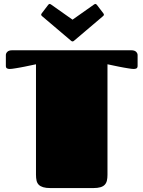

<svg xmlns="http://www.w3.org/2000/svg" viewBox="-20 -957 730 977"><path d="M163.1 -629.9Q131.3 -623 104.5 -617.7Q92.8 -615.2 81.3 -613.3Q69.8 -611.3 59.6 -609.6Q49.3 -607.9 41.3 -606.9Q33.2 -606 29.3 -606Q21 -606 15.4 -609.1Q9.8 -612.3 9.8 -622.1V-676.8Q9.8 -686 17.6 -693.6Q25.4 -701.2 42 -701.2H647.9Q664.6 -701.2 672.4 -693.6Q680.2 -686 680.2 -676.8V-622.1Q680.2 -612.3 674.6 -609.1Q668.9 -606 660.6 -606Q656.2 -606 648.4 -606.9Q640.6 -607.9 630.4 -609.6Q620.1 -611.3 608.6 -613.3Q597.2 -615.2 585.4 -617.7Q558.6 -623 526.9 -629.9V-66.9Q526.9 -50.3 523.9 -37.8Q521 -25.4 512.9 -16.8Q504.9 -8.3 490.7 -4.2Q476.6 0 454.6 0H236.8Q213.9 0 199.5 -4.4Q185.1 -8.8 177 -17.1Q168.9 -25.4 166 -38.1Q163.1 -50.8 163.1 -67.9ZM458.5 -934.1Q460.4 -935.1 461.9 -936Q463.4 -937 464.8 -937Q469.2 -937 473.1 -932.1L505.9 -889.2Q508.8 -885.3 508.8 -882.3Q508.8 -878.4 504.4 -875L356 -749Q354.5 -748 353 -747.1Q351.6 -746.1 349.1 -746.1Q346.7 -746.1 345.2 -747.1Q343.8 -748 342.3 -749L193.8 -875Q189.5 -878.4 189.5 -882.3Q189.5 -885.3 192.4 -889.2L225.1 -932.1Q227.5 -935.1 229.2 -936Q231 -937 233.4 -937Q234.9 -937 236.3 -936Q237.8 -935.1 239.7 -934.1L349.1 -856.9Z"/></svg>

Font: Fascinate Cyrillic
Style: Regular
Weight: 900
Designer: Denis Ignatov
Foundry: Astigmatic (AOETI)
Version: Version 1.00 November 30, 2018, initial release